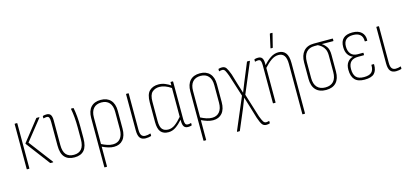

<svg xmlns="http://www.w3.org/2000/svg" viewBox="-71 -1226 4174 1951"><g transform="rotate(-15 2016.5 -251.0)"><path d="M320 0Q317 0 315 -3L126 -253Q124 -256 126 -260L297 -477Q299 -480 302 -480H327Q334 -480 329 -474L157 -258L348 -6Q351 0 345 0ZM74 0Q70 0 70 -4V-476Q70 -480 74 -480H94Q98 -480 98 -476V-4Q98 0 94 0Z M572 8Q504 8 469 -31Q434 -70 434 -153V-402Q434 -433 427.5 -447.5Q421 -462 402 -462Q395 -462 387 -460.5Q379 -459 371 -457Q367 -455 367 -460V-478Q367 -482 371 -483Q387 -488 408 -488Q437 -488 450 -469.5Q463 -451 463 -410V-151Q463 -83 490.5 -51Q518 -19 572 -19Q624 -19 652 -51.5Q680 -84 680 -154V-277Q680 -335 675.5 -385.5Q671 -436 663 -475Q661 -480 666 -480H687Q690 -480 691 -476Q699 -437 703.5 -386.5Q708 -336 708 -279V-157Q708 -71 673.5 -31.5Q639 8 572 8Z M841 185Q837 185 837 181V-335Q837 -409 873.5 -448.5Q910 -488 977 -488Q1044 -488 1080.5 -448.5Q1117 -409 1117 -336V-149Q1117 -73 1082.5 -32.5Q1048 8 987 8Q958 8 927 -1.5Q896 -11 865 -26V181Q865 185 861 185ZM865 -333V-54Q894 -39 924 -29Q954 -19 983 -19Q1033 -19 1061 -53Q1089 -87 1089 -149V-334Q1089 -395 1060 -428Q1031 -461 977 -461Q923 -461 894 -428Q865 -395 865 -333Z M1320 8Q1281 8 1261.5 -16Q1242 -40 1242 -96V-476Q1242 -480 1246 -480H1266Q1270 -480 1270 -476V-96Q1270 -52 1284 -35Q1298 -18 1323 -18Q1350 -18 1375 -27Q1379 -28 1379 -23V-5Q1379 -1 1375 0Q1366 3 1351 5.5Q1336 8 1320 8Z M1560 8Q1507 8 1480 -23.5Q1453 -55 1453 -128V-334Q1453 -419 1489 -453.5Q1525 -488 1584 -488Q1621 -488 1653 -474.5Q1685 -461 1710 -444V-476Q1710 -480 1714 -480H1733Q1737 -480 1737 -476V-78Q1737 -47 1744 -32.5Q1751 -18 1771 -18Q1778 -18 1785.5 -19Q1793 -20 1801 -23Q1805 -25 1805 -20V-2Q1805 2 1801 3Q1786 8 1766 8Q1736 8 1723 -11Q1710 -30 1710 -71V-83Q1673 -41 1637 -16.5Q1601 8 1560 8ZM1481 -130Q1481 -69 1502.5 -44Q1524 -19 1566 -19Q1603 -19 1637.5 -44.5Q1672 -70 1709 -114V-417Q1644 -461 1587 -461Q1542 -461 1511.5 -434Q1481 -407 1481 -333Z M1884 185Q1880 185 1880 181V-335Q1880 -409 1916.5 -448.5Q1953 -488 2020 -488Q2087 -488 2123.5 -448.5Q2160 -409 2160 -336V-149Q2160 -73 2125.5 -32.5Q2091 8 2030 8Q2001 8 1970 -1.5Q1939 -11 1908 -26V181Q1908 185 1904 185ZM1908 -333V-54Q1937 -39 1967 -29Q1997 -19 2026 -19Q2076 -19 2104 -53Q2132 -87 2132 -149V-334Q2132 -395 2103 -428Q2074 -461 2020 -461Q1966 -461 1937 -428Q1908 -395 1908 -333Z M2540 193Q2511 193 2495.5 171.5Q2480 150 2462 97L2425 -26Q2417 -52 2409 -78.5Q2401 -105 2393 -131H2392Q2382 -105 2372 -80Q2362 -55 2352 -29L2263 181Q2262 185 2258 185H2236Q2231 185 2233 179L2376 -158L2303 -387Q2289 -425 2278.5 -443.5Q2268 -462 2249 -462Q2234 -462 2219 -457Q2215 -455 2215 -461V-478Q2215 -482 2218 -483Q2235 -488 2253 -488Q2282 -488 2297 -466.5Q2312 -445 2331 -393L2364 -282Q2372 -258 2379 -234Q2386 -210 2394 -185H2395Q2405 -209 2414.5 -234Q2424 -259 2434 -283L2514 -477Q2515 -480 2519 -480H2541Q2547 -480 2544 -474L2411 -158L2488 90Q2503 130 2514.5 148.5Q2526 167 2544 167Q2558 167 2573 162Q2577 161 2577 166V183Q2577 187 2574 188Q2558 193 2540 193Z M2665 0Q2660 0 2660 -4V-403Q2660 -433 2653.5 -447.5Q2647 -462 2628 -462Q2621 -462 2613 -461Q2605 -460 2597 -457Q2593 -455 2593 -460V-478Q2593 -482 2597 -483Q2612 -488 2633 -488Q2662 -488 2675 -469.5Q2688 -451 2688 -412V-395Q2726 -438 2764.5 -463Q2803 -488 2846 -488Q2895 -488 2921.5 -454.5Q2948 -421 2948 -348V181Q2948 185 2944 185H2924Q2920 185 2920 181V-345Q2920 -405 2900 -433Q2880 -461 2840 -461Q2800 -461 2762.5 -434.5Q2725 -408 2688 -366V-4Q2688 0 2684 0ZM2784 -546Q2780 -546 2781 -551L2812 -691Q2813 -695 2818 -695H2837Q2842 -695 2840 -690L2805 -550Q2804 -546 2801 -546Z M3218 8Q3148 8 3110.5 -32Q3073 -72 3073 -148V-320Q3073 -394 3110 -437Q3147 -480 3217 -480H3414Q3418 -480 3418 -476V-457Q3418 -453 3414 -453L3296 -454V-453Q3321 -438 3341.5 -408.5Q3362 -379 3362 -323V-148Q3362 -72 3325 -32Q3288 8 3218 8ZM3218 -19Q3274 -19 3304 -52Q3334 -85 3334 -150V-323Q3334 -363 3322 -388.5Q3310 -414 3291 -429.5Q3272 -445 3253 -454H3217Q3162 -454 3131.5 -419Q3101 -384 3101 -318V-150Q3101 -85 3131.5 -52Q3162 -19 3218 -19Z M3623 8Q3553 8 3520.5 -27.5Q3488 -63 3488 -132Q3488 -182 3510.5 -211Q3533 -240 3567 -248V-249Q3535 -261 3516 -291Q3497 -321 3497 -369Q3497 -488 3624 -488Q3687 -488 3720 -457Q3753 -426 3751 -372Q3751 -367 3747 -367H3727Q3723 -367 3724 -372Q3724 -417 3698 -439Q3672 -461 3625 -461Q3525 -461 3525 -366Q3525 -317 3549.5 -288.5Q3574 -260 3620 -260H3677Q3681 -260 3681 -256V-239Q3681 -234 3677 -234H3619Q3516 -234 3516 -132Q3516 -75 3541 -47Q3566 -19 3624 -19Q3679 -19 3703.5 -42Q3728 -65 3727 -117Q3727 -121 3731 -121H3751Q3755 -121 3755 -116Q3756 -54 3726 -23Q3696 8 3623 8Z M3953 8Q3914 8 3894.5 -16Q3875 -40 3875 -96V-476Q3875 -480 3879 -480H3899Q3903 -480 3903 -476V-96Q3903 -52 3917 -35Q3931 -18 3956 -18Q3983 -18 4008 -27Q4012 -28 4012 -23V-5Q4012 -1 4008 0Q3999 3 3984 5.5Q3969 8 3953 8Z"/></g></svg>

Font: Sofia Sans Cond ExtraLight
Style: Regular
Weight: 200
Width: 3
Designer: Botio Nikoltchev, Ani Petrova
Foundry: lettersoup
Version: Version 4.100; ttfautohint (v1.8.3)